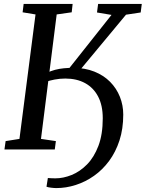

<svg xmlns="http://www.w3.org/2000/svg" viewBox="-20 -763 744 980"><path d="M2.7 0 8.7 -42.8 79.3 -54 161.3 -689.3 95.4 -700.2 100.7 -743H350.7L346 -700.2L269.3 -689.3L189.2 -54L265.2 -42.8L259.6 0ZM267.3 197Q256.8 197 240.6 195Q224.3 193 217.3 190L224.3 145.6Q230.3 146.1 241 146.7Q251.7 147.3 262.3 147.3Q303.1 147.3 345.7 130.1Q388.2 112.9 424.2 76.3Q460.2 39.7 482.4 -18.7Q504.5 -77.1 504.5 -159.3Q504.5 -224.7 481 -269.9Q457.5 -315 414.6 -338.6Q371.8 -362.1 313.2 -362.1Q285.4 -362.1 258.3 -356.9Q231.2 -351.7 212.3 -344.5L217.8 -390.4Q239.6 -401 261.3 -406.7Q283 -412.3 305.8 -414.5Q328.6 -416.7 352.9 -416.7Q413.7 -416.7 461.4 -397.6Q509 -378.5 541.9 -345.4Q574.7 -312.2 591.9 -269.1Q609.1 -225.9 609.1 -177.9Q609.1 -105.7 589.9 -46.4Q570.6 12.9 537.1 58.3Q503.5 103.7 459.8 134.5Q416.1 165.3 366.7 181.1Q317.4 197 267.3 197ZM373.3 -387.3 325.2 -404.5 549.1 -686.9 475.1 -699.3 480.8 -743H703.7L698.1 -699.3L623.1 -688Z"/></svg>

Font: Merriweather 7pt Light
Style: Italic
Weight: 300
Italic angle: -7.8°
Designer: Eben Sorkin
Foundry: Eben Sorkin
Version: Version 2.200;gftools[0.9.31]